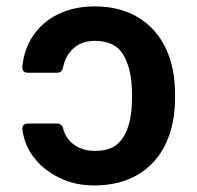

<svg xmlns="http://www.w3.org/2000/svg" viewBox="-20 -558 603 588"><path d="M158.4 -15.3Q112.2 -38.4 83.3 -76.3Q54.3 -114.3 48.7 -161.2Q47.6 -169.7 52.2 -174.7Q56.8 -179.7 65.7 -179.7H154.8Q169.7 -179.7 173.7 -163.4Q181.5 -132.5 207.7 -114.2Q234 -95.9 270.6 -95.9Q318.5 -95.9 342.7 -119.7Q384.2 -159.8 384.2 -256.4V-272Q384.2 -342.3 359.2 -387.6Q334.2 -432.9 270.6 -432.9Q230.8 -432.9 205.4 -410.2Q180 -387.4 173.3 -351.9Q170.1 -335.2 154.5 -335.2H65.7Q56.8 -335.2 52.2 -340Q47.6 -344.8 48.3 -353.7Q53.3 -403.4 77.1 -442.1Q105.5 -487.9 155.2 -513.1Q204.9 -538.4 269.2 -538.4Q347.7 -538.4 403.2 -504.6Q458.8 -470.9 487.4 -410.7Q516 -350.5 516 -272V-256.4Q516 -177.6 487.4 -117.4Q458.8 -57.2 403.1 -23.6Q347.3 9.9 268.5 9.9Q207.4 9.9 158.4 -15.3Z"/></svg>

Font: DeltaSans SemiBold
Style: Regular
Weight: 600
Designer: Rasmus Andersson
Foundry: rsms
Version: Version 3.012